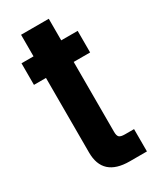

<svg xmlns="http://www.w3.org/2000/svg" viewBox="-156 -629 555 678"><g transform="rotate(-30 122.0 -289.5)"><path d="M234 -403H167V-118Q167 -102 173 -96.5Q179 -91 196 -91H233V0H163Q54 0 54 -99V-403H5V-491H54V-579H167V-491H234Z"/></g></svg>

Font: Teko Medium
Style: Regular
Weight: 500
Designer: Manushi Parikh, Jonny Pinhorn
Foundry: Indian Type Foundry
Version: Version 1.106;PS 1.0;hotconv 1.0.78;makeotf.lib2.5.61930; tt